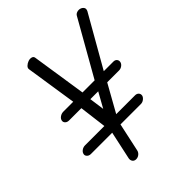

<svg xmlns="http://www.w3.org/2000/svg" viewBox="-205 -838 951 951"><g transform="rotate(-45 270.5 -362.0)"><path d="M50 -177Q37 -177 29.5 -185Q22 -193 24 -202Q26 -213 36.5 -220.5Q47 -228 60 -228H195L177 -371H91Q78 -371 70.5 -378.5Q63 -386 65 -396Q67 -407 78 -414.5Q89 -422 102 -422H171L130 -690Q128 -700 137 -708.5Q146 -717 157.5 -721Q169 -725 179.5 -722.5Q190 -720 192 -710L236 -422H321L484 -709Q489 -719 500 -722.5Q511 -726 521.5 -723Q532 -720 538 -711.5Q544 -703 538 -690L385 -422H452Q464 -422 470.5 -414.5Q477 -407 475 -396Q473 -386 463 -378.5Q453 -371 441 -371H358L278 -228H410Q422 -228 429 -220.5Q436 -213 434 -202Q432 -193 422 -185Q412 -177 400 -177H257L225 -29Q223 -17 213 -8.5Q203 0 190 0Q178 0 171.5 -8.5Q165 -17 167 -29L199 -177ZM251 -292 295 -371H240Z"/></g></svg>

Font: VDS
Style: Thin Italic
Weight: 100
Width: 0
Designer: artmaker
Foundry: artmaker
Version: Version 1.000 2012 initial release